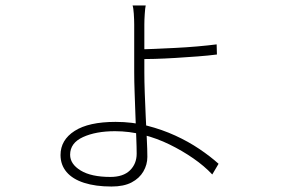

<svg xmlns="http://www.w3.org/2000/svg" viewBox="-20 -630 1040 701"><path d="M512 -610Q510 -602 508.5 -579.5Q507 -557 507 -541Q507 -525 507 -495Q507 -465 507 -430.5Q507 -396 507 -366Q507 -333 508.5 -291Q510 -249 512 -205.5Q514 -162 516 -123Q518 -84 518 -57Q518 -29 503.5 -4Q489 21 460.5 36Q432 51 387 51Q329 51 287 37.5Q245 24 223 -2Q201 -28 201 -64Q201 -119 252.5 -152Q304 -185 402 -185Q463 -185 517.5 -171Q572 -157 620 -135Q668 -113 708 -86Q748 -59 778 -32L755 7Q726 -24 685.5 -52Q645 -80 599 -102.5Q553 -125 502.5 -138Q452 -151 400 -151Q330 -151 283 -129.5Q236 -108 236 -65Q236 -31 274.5 -7.5Q313 16 383 16Q430 16 454.5 -8Q479 -32 479 -69Q479 -92 477.5 -128.5Q476 -165 474.5 -208Q473 -251 471.5 -292.5Q470 -334 470 -367Q470 -389 470 -423.5Q470 -458 470 -491Q470 -524 470 -541Q470 -558 468.5 -580Q467 -602 464 -610ZM486 -450Q509 -450 543.5 -451.5Q578 -453 619 -455Q660 -457 700 -460.5Q740 -464 771 -468L772 -431Q741 -427 701.5 -424Q662 -421 621 -418.5Q580 -416 545 -415Q510 -414 486 -414Z"/></svg>

Font: Noto Sans TC ExtraLight
Style: Regular
Weight: 250
Designer: Ryoko NISHIZUKA  (kana, bopomofo & ideographs); Paul D. Hunt (Latin, Greek & Cyrillic); Sandoll Communications , Soo-you
Foundry: Adobe
Version: Version 2.004-H2;hotconv 1.0.118;makeotfexe 2.5.65603